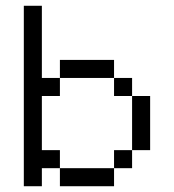

<svg xmlns="http://www.w3.org/2000/svg" viewBox="-20 -645 602 665"><path d="M437.5 -312.5V-125H500V-312.5ZM62.5 0H125V-62.5H187.5V-125H125V-312.5H187.5V-375H125V-625H62.5ZM187.5 0H375V-62.5H187.5ZM187.5 -375H375V-437.5H187.5ZM375 -62.5H437.5V-125H375ZM375 -312.5H437.5V-375H375Z"/></svg>

Font: ChillMoonMono
Style: Regular
Weight: 400
Designer: Warren2060
Foundry: ChillType
Version: Version 1.000;Glyphs 3.1.1 (3135)